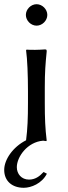

<svg xmlns="http://www.w3.org/2000/svg" viewBox="-43 -668 323 913"><path d="M70 225C105 225 156 205 180 158L164 150C145 171 124 186 95 186C59 186 37 159 37 127C37 78 87 7 162 1C168 2 173 2 177 3L179 0C172 -57 170 -104 170 -180V-251C170 -326 173 -362 179 -423C179 -432 178 -433 170 -433C147 -431 104 -430 83 -432L81 -429C87 -386 90 -310 90 -235V-180C90 -106 88 -55 81 -1C18 31 -23 91 -23 140C-23 194 16 225 70 225ZM80 -597C80 -570 104 -546 131 -546C158 -546 182 -570 182 -597C182 -624 158 -648 131 -648C104 -648 80 -624 80 -597Z"/></svg>

Font: Libertinus Sans
Style: Regular
Weight: 400
Designer: Philipp H. Poll, Khaled Hosny
Foundry: Caleb Maclennan
Version: Version 7.050;RELEASE